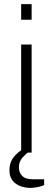

<svg xmlns="http://www.w3.org/2000/svg" viewBox="-20 -743 257 935"><path d="M83 -647V-723H134V-647ZM83 0V-526H134V0ZM127 172Q103 172 79.5 163.5Q56 155 41 136Q26 117 26 86Q26 54 40.5 31Q55 8 84 -12H123V-6Q107 5 89.5 24.5Q72 44 72 72Q72 97 88 113.5Q104 130 139 130H195V158Q182 165 161.5 168.5Q141 172 127 172Z"/></svg>

Font: Archivo Expanded Thin
Style: Regular
Weight: 250
Width: 7
Designer: Hector Gatti
Foundry: Omnibus-Type
Version: Version 2.001